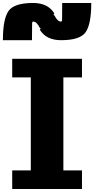

<svg xmlns="http://www.w3.org/2000/svg" viewBox="-82 -1270 696 1290"><path d="M468.8 -875V-750H343.8V-125H468.8V0H0V-125H125V-750H0V-875ZM132.8 -1000H-62.5Q-62.5 -1140.6 -25.4 -1195.3Q11.7 -1250 140.6 -1250Q240.2 -1250 283.2 -1179.7Q283.2 -1179.7 277.3 -1171.9Q285.2 -1164.1 285.2 -1164.1Q304.7 -1125 328.1 -1125Q334 -1125 335 -1134.8Q335.9 -1144.5 335.9 -1250H531.2Q531.2 -1109.4 494.1 -1054.7Q457 -1000 328.1 -1000Q228.5 -1000 185.5 -1070.3Q185.5 -1070.3 191.4 -1078.1Q183.6 -1085.9 183.6 -1085.9Q164.1 -1125 140.6 -1125Q134.8 -1125 133.8 -1115.2Q132.8 -1105.5 132.8 -1000Z"/></svg>

Font: CraftyPE
Style: Regular
Weight: 400
Designer: Erek Butcher
Foundry: Haunted Coop
Version: Version 0.018;April 4, 2024;FontCreator 15.0.0.2962 64-bit